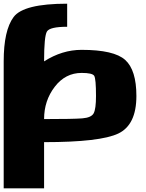

<svg xmlns="http://www.w3.org/2000/svg" viewBox="-20 -895 790 1040"><path d="M500 -375Q500 -468.8 490.2 -484.4Q480.5 -500 421.9 -500Q334 -500 276.4 -424.8Q218.8 -349.6 218.8 -250Q377 -250 425.8 -253.9Q474.6 -257.8 487.3 -281.2Q500 -304.7 500 -375ZM0 125V-562.5Q0 -730.5 53.7 -802.7Q107.4 -875 343.8 -875V-750Q250 -750 234.4 -724.6Q218.8 -699.2 218.8 -562.5Q316.4 -625 421.9 -625Q597.7 -625 658.2 -570.3Q718.8 -515.6 718.8 -375Q718.8 -218.8 621.1 -171.9Q523.4 -125 218.8 -125V125Z"/></svg>

Font: CraftyPE
Style: Regular
Weight: 400
Designer: Erek Butcher
Foundry: Haunted Coop
Version: Version 0.018;April 4, 2024;FontCreator 15.0.0.2962 64-bit